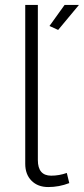

<svg xmlns="http://www.w3.org/2000/svg" viewBox="-20 -750 339 776"><path d="M82 -730H133V-103Q133 -40 187 -40Q219 -40 250 -51L260 -10Q219 6 175 6Q133 6 107.5 -19.5Q82 -45 82 -88ZM215 -629 180 -645 241 -730H299Z"/></svg>

Font: Raleway-v4020 Light
Style: Regular
Weight: 300
Designer: Matt McInerney, Pablo Impallari, Rodrigo Fuenzalida
Foundry: Matt McInerney, Pablo Impallari, Rodrigo Fuenzalida
Version: Version 4.020;PS 004.020;hotconv 1.0.88;makeotf.lib2.5.64775